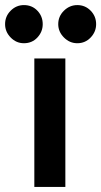

<svg xmlns="http://www.w3.org/2000/svg" viewBox="-78 -735 398 755"><path d="M57 0V-505H179V0ZM226 -565Q196 -565 173.5 -587.5Q151 -610 151 -640Q151 -671 173.5 -693Q196 -715 226 -715Q257 -715 278.5 -693Q300 -671 300 -640Q300 -610 278.5 -587.5Q257 -565 226 -565ZM16 -565Q-14 -565 -36 -587.5Q-58 -610 -58 -640Q-58 -671 -36 -693Q-14 -715 16 -715Q48 -715 69 -693Q90 -671 90 -640Q90 -610 69 -587.5Q48 -565 16 -565Z"/></svg>

Font: Inclusive Sans SemiBold
Style: Regular
Weight: 600
Designer: Olivia King
Foundry: Olivia King
Version: Version 2.004